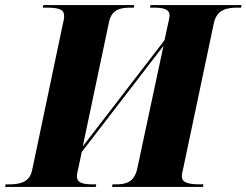

<svg xmlns="http://www.w3.org/2000/svg" viewBox="-45 -734 968 754"><path d="M-25 0H331L333 -10H320C280 -10 257 -16 257 -42C257 -46 258 -56 263 -75L276 -137L597 -554L494 -72C482 -17 448 -10 410 -10H397L395 0H752L754 -10H741C692 -10 669 -18 669 -42C669 -46 670 -56 675 -75L795 -644C807 -697 846 -704 889 -704H902L903 -714H546L544 -704H558C599 -704 621 -697 621 -673C621 -668 618 -652 614 -636L601 -576L280 -159L383 -647C393 -697 428 -704 468 -704H481L482 -714H125L123 -704H136C192 -704 207 -695 207 -670C207 -663 205 -651 201 -636L81 -65C71 -17 31 -10 -10 -10H-23Z"/></svg>

Font: Noto Serif Display ExtraBold
Style: Italic
Weight: 800
Italic angle: -12°
Designer: Monotype Design Team
Foundry: Monotype Imaging Inc.
Version: Version 2.009